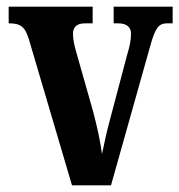

<svg xmlns="http://www.w3.org/2000/svg" viewBox="-20 -556 538 576"><path d="M67 -437 196 0H313L429 -412C445 -471 455 -486 481 -486H498V-536H321V-486H334C361 -486 373 -474 373 -455C373 -434 369 -417 361 -390L311 -201C299 -159 292 -120 286 -94C282 -126 272 -174 260 -219L207 -406C203 -421 199 -437 199 -454C199 -474 209 -486 236 -486H258V-536H6V-486C41 -486 55 -477 67 -437Z"/></svg>

Font: Noto Serif Khmer ExtraCondensed
Style: Bold
Weight: 700
Width: 2
Designer: Danh Hong and the Monotype Design Team
Foundry: Monotype Imaging Inc.
Version: Version 2.004